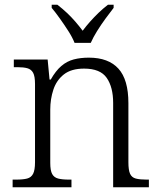

<svg xmlns="http://www.w3.org/2000/svg" viewBox="-20 -786 672 806"><path d="M33 0V-32H47Q77 -32 94 -36.5Q111 -41 119 -56.5Q127 -72 127 -105V-433Q127 -466 119 -480.5Q111 -495 95 -499.5Q79 -504 53 -504H38V-536H180L188 -452H193Q214 -489 237.5 -509Q261 -529 289.5 -536.5Q318 -544 353 -544Q435 -544 477 -498Q519 -452 519 -353V-105Q519 -72 526 -56.5Q533 -41 550 -36.5Q567 -32 595 -32H605V0H455V-354Q455 -420 428 -459Q401 -498 333 -498Q279 -498 248 -473.5Q217 -449 204 -409.5Q191 -370 191 -326V-102Q191 -70 199 -55.5Q207 -41 224 -36.5Q241 -32 270 -32H280V0ZM293 -606Q284 -629 267 -655.5Q250 -682 231.5 -708Q213 -734 197 -753V-766H221Q243 -749 261.5 -731.5Q280 -714 296 -695.5Q312 -677 327 -657Q342 -677 358.5 -695.5Q375 -714 393 -731.5Q411 -749 433 -766H457V-753Q442 -734 423 -708Q404 -682 387.5 -655.5Q371 -629 361 -606Z"/></svg>

Font: Noto Serif Thai Light
Style: Regular
Weight: 300
Version: Version 2.001